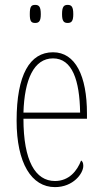

<svg xmlns="http://www.w3.org/2000/svg" viewBox="-20 -756 419 786"><path d="M257 -662C273 -662 280 -670 280 -698C280 -728 273 -736 257 -736C241 -736 234 -728 234 -698C234 -670 241 -662 257 -662ZM124 -662C140 -662 147 -670 147 -698C147 -728 140 -736 124 -736C107 -736 102 -728 102 -698C102 -670 107 -662 124 -662ZM205 10C280 10 321 -46 321 -77C321 -90 317 -96 312 -99C296 -57 263 -15 205 -15C125 -15 76 -97 76 -270H336V-291C336 -445 289 -542 197 -542C102 -542 48 -450 48 -262C48 -88 109 10 205 10ZM308 -295H76C80 -431 119 -517 197 -517C276 -517 306 -427 308 -295Z"/></svg>

Font: Noto Serif Devanagari ExtraCondensed Thin
Style: Regular
Weight: 100
Width: 2
Designer: Universal Thirst, Indian Type Foundry and the Monotype Design Team
Foundry: Monotype Imaging Inc.
Version: Version 2.004